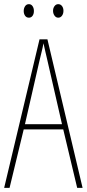

<svg xmlns="http://www.w3.org/2000/svg" viewBox="-20 -903 417 923"><path d="M351 0 284 -281H94L26 0H0L170 -714H208L377 0ZM208 -612Q202 -637 198 -655Q194 -673 189 -695Q185 -673 180.5 -655.5Q176 -638 170 -612L100 -306H278ZM94 -850Q94 -863 100.5 -873Q107 -883 119 -883Q130 -883 136.5 -873.5Q143 -864 143 -850Q143 -836 136.5 -827Q130 -818 119 -818Q107 -818 100.5 -827.5Q94 -837 94 -850ZM235 -851Q235 -864 242 -873.5Q249 -883 260 -883Q271 -883 278 -874Q285 -865 285 -851Q285 -837 278 -827.5Q271 -818 260 -818Q249 -818 242 -828Q235 -838 235 -851Z"/></svg>

Font: Noto Sans Sinhala UI ExtraCondensed Thin
Style: Regular
Weight: 100
Width: 2
Designer: Jelle Bosma - Monotype Design Team
Foundry: Monotype Imaging Inc.
Version: Version 2.006; ttfautohint (v1.8.4.7-5d5b)